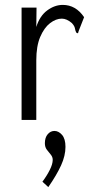

<svg xmlns="http://www.w3.org/2000/svg" viewBox="-20 -488 390 783"><path d="M68 -457H129L128 -378Q142 -423 172.5 -445.5Q203 -468 236 -468Q289 -468 323 -418L301 -362L298 -352L291 -355Q287 -363 285.5 -372.5Q284 -382 273 -394Q252 -412 232 -412Q208 -412 184 -393.5Q160 -375 144 -337.5Q128 -300 128 -242V1H68ZM177 275 153 253Q171 229 183 205Q195 181 195 164Q195 152 187 142.5Q179 133 171 122.5Q163 112 163 96Q163 73 174.5 59.5Q186 46 202 46Q219 46 233 62Q247 78 247 111Q247 147 229 186.5Q211 226 177 275Z"/></svg>

Font: Inconsolata ExtraCondensed
Style: Regular
Weight: 400
Width: 2
Monospace: yes
Designer: Raph Levien, Cyreal, Brenton Simpson
Foundry: Raph Levien, Cyreal, Google
Version: Version 3.000; ttfautohint (v1.8.2.53-6de2)